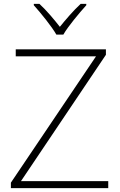

<svg xmlns="http://www.w3.org/2000/svg" viewBox="-20 -968 617 988"><path d="M270 -790H306C330 -832 387 -900 424 -941V-948H395C358 -914 318 -867 288 -830C259 -867 220 -914 183 -948H154V-941C191 -900 246 -832 270 -790ZM537 0V-36H88L525 -686V-714H61V-678H474L36 -28V0Z"/></svg>

Font: Noto Sans Georgian ExtraLight
Style: Regular
Weight: 200
Designer: Monotype Design Team, Akaki Razmadze
Foundry: Google LLC
Version: Version 2.005